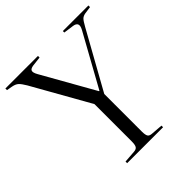

<svg xmlns="http://www.w3.org/2000/svg" viewBox="-204 -870 1009 1009"><g transform="rotate(-45 300.5 -365.0)"><path d="M167 0V-12L234 -17Q252 -18 258.5 -28Q265 -38 265 -65V-341L85 -660Q69 -687 57.5 -697.5Q46 -708 25 -712L-8 -718V-730H234V-718L182 -712Q160 -709 156 -698Q152 -687 165 -664L330 -372H333L494 -663Q517 -705 476 -711L419 -719V-730H609V-718L567 -712Q551 -709 542 -700Q533 -691 517 -662L339 -342V-63Q339 -38 345 -28Q351 -18 370 -17L434 -12V0Z"/></g></svg>

Font: Literata 72pt Light
Style: Regular
Weight: 300
Designer: Latin by Veronika Burian and Jose Scaglione. Greek by Irene Vlachou. Cyrillic by Vera Evstafieva.
Foundry: TypeTogether
Version: Version 3.002